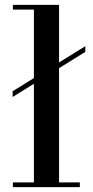

<svg xmlns="http://www.w3.org/2000/svg" viewBox="-20 -770 382 790"><path d="M32 -371V-394.5L331 -580V-556.5ZM223 -750V-19.5H308.5V0H33V-19.5H119.5V-730.5H33V-750Z"/></svg>

Font: Bodoni Moda Medium
Style: Regular
Weight: 500
Designer: Owen Earl
Foundry: indestructible type
Version: Version 2.005